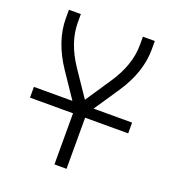

<svg xmlns="http://www.w3.org/2000/svg" viewBox="-134 -837 843 939"><g transform="rotate(20 287.5 -367.5)"><path d="M256 0V-287L146 -450Q64 -572 64 -691V-735H126V-691Q126 -588 198 -481L288 -348L377 -481Q449 -588 449 -691V-735H511V-691Q511 -572 429 -450L319 -287V0ZM32 -266V-322H543V-266Z"/></g></svg>

Font: Jozsika Light
Style: Regular
Weight: 300
Monospace: yes
Designer: Belleve Invis
Foundry: Belleve Invis
Version: 2.1.0